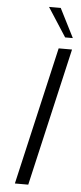

<svg xmlns="http://www.w3.org/2000/svg" viewBox="-60 -924 404 957"><g transform="rotate(5 142.0 -446.0)"><path d="M238.8 -747.1 145.5 -891.6H204.1L277.3 -747.1ZM52.7 0 211.4 -689.9H278.3L119.6 0Z"/></g></svg>

Font: HK Grotesk Legacy
Style: Italic
Weight: 400
Italic angle: -13°
Designer: Alfredo Marco Pradil
Foundry: Hanken Design Co.
Version: Version 2.022;PS 002.022;hotconv 1.0.88;makeotf.lib2.5.64775